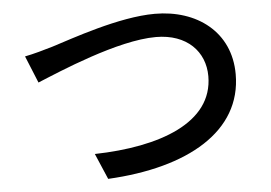

<svg xmlns="http://www.w3.org/2000/svg" viewBox="-48 -723 1096 777"><g transform="rotate(-5 500.0 -334.5)"><path d="M69 -533 114 -423C204 -460 448 -565 603 -565C730 -565 801 -488 801 -389C801 -199 579 -121 316 -115L361 -10C686 -27 912 -155 912 -387C912 -560 777 -659 607 -659C461 -659 264 -588 184 -563C147 -552 105 -540 69 -533Z"/></g></svg>

Font: Noto Sans CJK KR Medium
Style: Regular
Weight: 500
Designer: Ryoko NISHIZUKA (kana & ideographs); Paul D. Hunt (Latin, Greek & Cyrillic); Wenlong ZHANG (bopomofo); Sandoll Communica
Foundry: Adobe Systems Incorporated
Version: Version 1.004;PS 1.004;hotconv 1.0.82;makeotf.lib2.5.63406